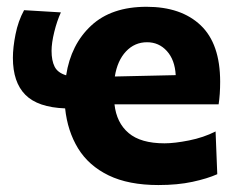

<svg xmlns="http://www.w3.org/2000/svg" viewBox="-20 -534 702 566"><path d="M447 11.5Q359 11.5 300.2 -17Q241.5 -45.5 210.2 -96.5Q179 -147.5 172 -214.5Q91.5 -217.5 54.8 -254.5Q18 -291.5 18 -363.5Q18 -394 25.8 -433Q33.5 -472 51 -504L159.5 -497.5Q148 -472.5 140 -440Q132 -407.5 132 -384Q132 -355.5 141 -337.5Q150 -319.5 175 -312Q189 -403 248.8 -458.5Q308.5 -514 412 -514Q514 -514 571.5 -459.5Q629 -405 629 -293Q629 -256 624.5 -226.5H317.5Q323.5 -172 359.2 -141.8Q395 -111.5 465 -111.5Q494.5 -111.5 537.2 -120Q580 -128.5 615.5 -146.5L620.5 -20.5Q591.5 -7.5 547.5 2Q503.5 11.5 447 11.5ZM413.5 -409.5Q377 -409.5 351.5 -382.5Q326 -355.5 318.5 -308.5L498 -312.5Q495.5 -357.5 472 -383.5Q448.5 -409.5 413.5 -409.5Z"/></svg>

Font: Commissioner
Style: Bold
Weight: 700
Designer: Kostas Bartsokas
Foundry: Kostas Bartsokas
Version: Version 1.000; ttfautohint (v1.8.3)